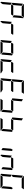

<svg xmlns="http://www.w3.org/2000/svg" viewBox="3560 -4600 1040 8200"><g transform="rotate(90 4080.0 -500.0)"><path d="M149 -477 100 -507 139 -959V-961L227 -907L196 -546ZM650 -533 596 -454H188L166 -467L220 -546H628ZM94 0Q78 -1 67.5 -12.5Q57 -24 59 -41L98 -483L186 -430L156 -93ZM741 -994Q759 -983 757 -959L718 -517L630 -570L656 -866ZM269 -907 148 -981Q162 -1000 184 -1000H720H722L660 -907Z M1466 -533 1412 -454H1004L982 -467L1036 -546H1444ZM910 0Q894 -1 883.5 -12.5Q873 -24 875 -41L914 -483L1002 -430L972 -93Z M2282 -533 2228 -454H1820L1798 -467L1852 -546H2260ZM2298 -523 2348 -493 2309 -41V-39L2221 -93L2252 -454ZM2180 -93 2300 -19Q2286 0 2264 0H1750L1812 -93ZM1726 0Q1710 -1 1699.5 -12.5Q1689 -24 1691 -41L1730 -483L1818 -430L1788 -93Z M3098 -533 3044 -454H2636L2614 -467L2668 -546H3076ZM2996 -93 3116 -19Q3102 0 3080 0H2566L2628 -93ZM2542 0Q2526 -1 2515.5 -12.5Q2505 -24 2507 -41L2546 -483L2634 -430L2604 -93Z M3413 -477 3364 -507 3403 -959V-961L3491 -907L3460 -546ZM3914 -533 3860 -454H3452L3430 -467L3484 -546H3892ZM3812 -93 3932 -19Q3918 0 3896 0H3382L3444 -93ZM3358 0Q3342 -1 3331.5 -12.5Q3321 -24 3323 -41L3362 -483L3450 -430L3420 -93ZM3533 -907 3412 -981Q3426 -1000 3448 -1000H3984H3986L3924 -907Z M4229 -477 4180 -507 4219 -959V-961L4307 -907L4276 -546ZM4730 -533 4676 -454H4268L4246 -467L4300 -546H4708ZM4746 -523 4796 -493 4757 -41V-39L4669 -93L4700 -454ZM4628 -93 4748 -19Q4734 0 4712 0H4198L4260 -93Z M5045 -477 4996 -507 5035 -959V-961L5123 -907L5092 -546ZM5546 -533 5492 -454H5084L5062 -467L5116 -546H5524ZM5562 -523 5612 -493 5573 -41V-39L5485 -93L5516 -454ZM5444 -93 5564 -19Q5550 0 5528 0H5014L5076 -93Z M6378 -523 6428 -493 6389 -41V-39L6301 -93L6332 -454Z M7178 -533 7124 -454H6716L6694 -467L6748 -546H7156ZM7194 -523 7244 -493 7205 -41V-39L7117 -93L7148 -454ZM6622 0Q6606 -1 6595.5 -12.5Q6585 -24 6587 -41L6626 -483L6714 -430L6684 -93Z M7493 -477 7444 -507 7483 -959V-961L7571 -907L7540 -546ZM8010 -523 8060 -493 8021 -41V-39L7933 -93L7964 -454ZM7892 -93 8012 -19Q7998 0 7976 0H7462L7524 -93ZM7438 0Q7422 -1 7411.5 -12.5Q7401 -24 7403 -41L7442 -483L7530 -430L7500 -93ZM7613 -907 7492 -981Q7506 -1000 7528 -1000H8064H8066L8004 -907Z"/></g></svg>

Font: DSEG7 Modern
Style: Italic
Weight: 400
Italic angle: -5°
Designer: Keshikan(Twitter:@keshinomi_88pro)
Version: Version 0.46